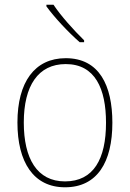

<svg xmlns="http://www.w3.org/2000/svg" viewBox="-20 -785 552 815"><path d="M207 -765H177V-758C211 -711 270 -648 318 -606H337V-614C294 -656 238 -718 207 -765ZM457 -264C457 -423 401 -538 259 -538C127 -538 54 -436 54 -265C54 -97 122 10 256 10C393 10 457 -97 457 -264ZM81 -265C81 -421 142 -513 259 -513C384 -513 430 -408 430 -264C430 -110 377 -15 256 -15C137 -15 81 -112 81 -265Z"/></svg>

Font: Noto Sans Arabic UI SmCn Th
Style: Regular
Weight: 100
Width: 4
Designer: Monotype Design Team, Nadine Chahine and Nizar Qandah
Foundry: Monotype Imaging Inc.
Version: Version 2.010